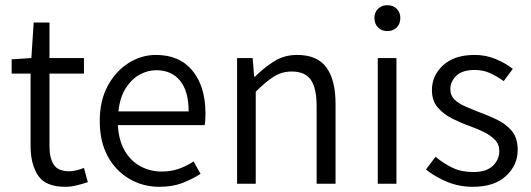

<svg xmlns="http://www.w3.org/2000/svg" viewBox="-20 -709 2051 741"><path d="M232 12Q156 12 127 -31.5Q98 -75 98 -146V-425H25V-480L101 -485L110 -622H171V-485H304V-425H171V-144Q171 -99 187.5 -73.5Q204 -48 248 -48Q261 -48 276.5 -52Q292 -56 304 -61L319 -6Q298 1 275.5 6.5Q253 12 232 12Z M595 12Q532 12 479.5 -18.5Q427 -49 396 -105.5Q365 -162 365 -242Q365 -321 396 -378Q427 -435 476.5 -466Q526 -497 582 -497Q673 -497 723 -436Q773 -375 773 -270Q773 -244 770 -226H435Q438 -167 461.5 -127Q485 -87 522.5 -67Q560 -47 604 -47Q640 -47 670 -57.5Q700 -68 727 -86L754 -38Q723 -18 684.5 -3Q646 12 595 12ZM583 -438Q550 -438 519 -421Q488 -404 465.5 -369Q443 -334 437 -279H708Q708 -357 675 -397.5Q642 -438 583 -438Z M895 0V-485H955L961 -413H964Q999 -448 1038 -472.5Q1077 -497 1127 -497Q1204 -497 1239.5 -449Q1275 -401 1275 -308V0H1202V-299Q1202 -369 1179.5 -401Q1157 -433 1106 -433Q1068 -433 1037 -413.5Q1006 -394 967 -355V0Z M1438 0V-485H1510V0ZM1475 -589Q1453 -589 1439 -603Q1425 -617 1425 -640Q1425 -661 1439 -675Q1453 -689 1475 -689Q1497 -689 1511 -675Q1525 -661 1525 -640Q1525 -617 1511 -603Q1497 -589 1475 -589Z M1804 12Q1752 12 1705 -7.5Q1658 -27 1624 -55L1661 -104Q1692 -78 1726.5 -61.5Q1761 -45 1807 -45Q1857 -45 1882 -69Q1907 -93 1907 -126Q1907 -152 1890 -169.5Q1873 -187 1847.5 -199.5Q1822 -212 1794 -222Q1760 -234 1726 -251Q1692 -268 1669.5 -294Q1647 -320 1647 -361Q1647 -418 1690.5 -457.5Q1734 -497 1812 -497Q1855 -497 1893.5 -481Q1932 -465 1959 -443L1924 -396Q1899 -414 1872 -426.5Q1845 -439 1812 -439Q1764 -439 1741 -416.5Q1718 -394 1718 -365Q1718 -341 1733.5 -325.5Q1749 -310 1774 -299Q1799 -288 1827 -277Q1863 -264 1897.5 -247.5Q1932 -231 1955 -204Q1978 -177 1978 -130Q1978 -72 1933 -30Q1888 12 1804 12Z"/></svg>

Font: Assistant
Style: Regular
Weight: 400
Designer: Hebrew By Ben Nathan, Latin by Paul Hunt
Version: Version 3.000